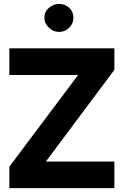

<svg xmlns="http://www.w3.org/2000/svg" viewBox="-20 -971 638 991"><path d="M383.3 -584 28.3 -110.8V0H570.3V-137.2H216.8L570.3 -610.4V-721.7H28.3V-584ZM209 -879.9C209 -859.9 216.8 -842.3 232.4 -828.1C247.6 -813.5 265.1 -806.2 285.2 -806.2C305.2 -806.2 322.8 -813.5 337.4 -828.1C351.6 -842.3 358.9 -859.9 358.9 -879.9C358.9 -899.9 351.6 -917 337.4 -930.7C322.8 -943.8 305.2 -950.7 285.2 -950.7C265.1 -950.7 247.6 -943.8 232.4 -930.7C216.8 -917 209 -899.9 209 -879.9Z"/></svg>

Font: Estedad ExtraBold
Style: Regular
Weight: 800
Designer: Amin Abedi
Version: Version 7.3